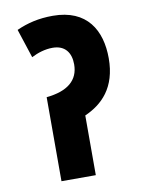

<svg xmlns="http://www.w3.org/2000/svg" viewBox="-75 -685 548 738"><g transform="rotate(-10 199.0 -316.0)"><path d="M182 -632C127 -632 82 -621 40 -602L77 -489C102 -502 131 -511 160 -511C209 -511 231 -479 231 -434C231 -372 188 -336 105 -328V0H239V-233C307 -263 366 -319 366 -434C366 -543 316 -632 182 -632Z"/></g></svg>

Font: Noto Sans Devanagari ExtraCondensed ExtraBold
Style: Regular
Weight: 800
Width: 2
Designer: Jelle Bosma - Monotype Design Team
Foundry: Monotype Imaging Inc.
Version: Version 2.004